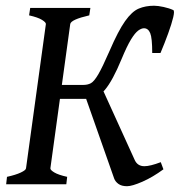

<svg xmlns="http://www.w3.org/2000/svg" viewBox="-20 -643 627 670"><path d="M211.4 0H1.5L4.4 -25.9Q35.2 -32.7 52.7 -41Q70.3 -49.3 70.8 -55.7L140.1 -559.1Q140.6 -564.9 126.5 -573.7Q112.3 -582.5 81.5 -589.4L85.4 -615.2H295.4L291.5 -589.4Q227.5 -574.7 225.1 -559.1L155.8 -55.7Q155.3 -49.8 169.4 -41.3Q183.6 -32.7 214.4 -25.9ZM550.3 -52.2Q513.2 -24.9 477.1 -9Q440.9 6.8 423.3 6.8Q404.3 6.8 393.3 -1.2Q382.3 -9.3 378.4 -20L276.9 -308.6L327.6 -354L450.2 -84.5Q460 -63 483.9 -63Q503.9 -63 541 -77.1ZM540 -458H511.2Q511.2 -510.3 504.2 -527.3Q497.1 -544.4 482.4 -544.4Q473.6 -544.4 462.4 -536.4Q451.2 -528.3 437 -505.1Q422.9 -481.9 404.3 -437Q373 -361.3 346.2 -329.6Q319.3 -297.9 275.4 -297.9H174.8L183.1 -346.7H271.5Q285.6 -346.7 296.9 -352.5Q308.1 -358.4 322.8 -383.3Q337.4 -408.2 362.3 -465.3Q392.6 -535.6 416.5 -569.3Q440.4 -603 464.1 -613Q487.8 -623 517.6 -623Q530.8 -623 550.8 -618.7Q570.8 -614.3 584.5 -607.9Q589.8 -605.5 584.5 -582.8Q579.1 -560.1 566.9 -526.4Q554.7 -492.7 540 -458Z"/></svg>

Font: Gentium Book Plus
Style: Italic
Weight: 400
Italic angle: -8°
Designer: Victor Gaultney, Annie Olsen, Iska Routamaa, Becca Hirsbrunner
Foundry: SIL International
Version: Version 6.101